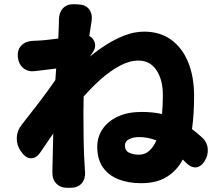

<svg xmlns="http://www.w3.org/2000/svg" viewBox="-20 -838 1040 916"><path d="M261 -722Q261 -738 261 -740.5Q261 -743 261 -741Q261 -739 261 -742Q261 -777 280 -798Q299 -819 334 -818L353 -817Q388 -816 405 -794Q422 -772 417 -738L406 -666Q416 -662 423 -652Q434 -638 434 -621.5Q434 -605 424 -591L409 -568Q446 -599 489 -626Q532 -653 577 -670Q622 -687 668 -687Q742 -687 795 -649.5Q848 -612 877 -543Q906 -474 906 -378Q906 -336 903.5 -297Q901 -258 896 -222Q918 -206 943 -183Q968 -161 971 -129Q974 -97 956 -69Q938 -41 914.5 -39.5Q891 -38 868 -61L852 -77Q824 -24 775.5 6Q727 36 653 36Q593 36 545.5 17.5Q498 -1 471 -39.5Q444 -78 444 -138Q444 -185 469.5 -222.5Q495 -260 542.5 -282Q590 -304 656 -304Q709 -304 753 -294Q757 -336 757 -385Q757 -457 726.5 -503Q696 -549 641 -549Q597 -549 551 -524Q505 -499 461 -460Q417 -421 379 -377L378 -298Q378 -241 379 -170.5Q380 -100 385 -28Q386 -14 385.5 -17.5Q385 -21 386 -19Q388 16 369.5 37Q351 58 316 58H301Q268 58 248.5 37.5Q229 17 230 -16Q230 -18 230 -15.5Q230 -13 230 -25L234 -201L173 -112Q154 -83 128.5 -83Q103 -83 83 -112L79 -117Q59 -146 60 -180Q61 -214 83 -242Q124 -294 165 -347.5Q206 -401 244 -456L248 -511L149 -499Q115 -494 92 -512.5Q69 -531 65 -566Q62 -600 81.5 -620.5Q101 -641 135 -643Q139 -643 135 -643Q131 -643 133.5 -643Q136 -643 157 -644Q181 -645 206.5 -648Q232 -651 258 -654ZM726 -168Q687 -184 643 -184Q616 -184 596 -174Q576 -164 576 -144Q576 -119 596 -109.5Q616 -100 643 -100Q671 -100 691.5 -118Q712 -136 726 -168Z"/></svg>

Font: Chiron GoRound TC H
Style: Regular
Weight: 900
Designer: Ryoko NISHIZUKA 西塚涼子 (kana, bopomofo & ideographs); Paul D. Hunt (Latin, Greek & Cyrillic); Sandoll Communications 산돌커뮤니
Foundry: Adobe
Version: Version 1.000;hotconv 1.1.1;makeotfexe 2.6.0